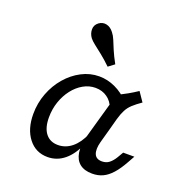

<svg xmlns="http://www.w3.org/2000/svg" viewBox="-123 -775 853 897"><g transform="rotate(20 303.0 -326.5)"><path d="M208.1 11.3Q149.2 11.3 113.3 -34.7Q77.4 -80.6 77.4 -155.6Q77.4 -209.7 96 -258.5Q114.5 -307.3 146.8 -344.8Q179 -382.3 220.6 -404Q262.1 -425.8 308.1 -425.8Q349.2 -425.8 388.3 -407.7Q427.4 -389.5 457.3 -356.5L404 -303.2Q393.5 -333.9 368.5 -351.6Q343.5 -369.4 309.7 -369.4Q278.2 -369.4 249.6 -353.2Q221 -337.1 198.8 -308.5Q176.6 -279.8 164.1 -243.1Q151.6 -206.5 151.6 -165.3Q151.6 -113.7 173.4 -85.9Q195.2 -58.1 234.7 -58.1Q272.6 -58.1 303.6 -83.5Q334.7 -108.9 354.8 -156.5L351.6 -105.6Q328.2 -49.2 291.5 -19Q254.8 11.3 208.1 11.3ZM366.1 -206.5 412.9 -371.8Q438.7 -384.7 461.7 -397.6Q484.7 -410.5 507.3 -425.8L538.7 -379.8Q512.9 -362.1 496.4 -346.8Q479.8 -331.5 470.2 -312.9Q460.5 -294.4 452.4 -266.1L436.3 -206.5ZM417.7 -139.5Q407.3 -100.8 416.1 -78.6Q425 -56.5 454 -56.5Q475 -56.5 489.9 -68.1Q504.8 -79.8 516.9 -100L533.9 -129H589.5L570.2 -94.4Q549.2 -56.5 527.8 -32.7Q506.5 -8.9 483.1 2Q459.7 12.9 430.6 12.9Q391.9 12.9 369 -5.2Q346 -23.4 340.3 -58.5Q334.7 -93.5 348.4 -143.5L366.1 -206.5H436.3ZM328.2 -481.5Q300.8 -508.1 277.8 -526.2Q254.8 -544.4 238.3 -557.3Q221.8 -570.2 213.7 -580.6Q200 -599.2 200 -621Q200 -642.7 218.5 -656.5Q236.3 -669.4 256.5 -664.9Q276.6 -660.5 291.9 -640.3Q302.4 -627.4 310.1 -608.5Q317.7 -589.5 328.6 -563.7Q339.5 -537.9 358.1 -504Z"/></g></svg>

Font: Playfair 5pt SemiExpanded Light
Style: Italic
Weight: 300
Width: 6
Italic angle: -15.6°
Designer: Claus Eggers Sørensen
Foundry: Claus Eggers Sørensen
Version: Version 2.203